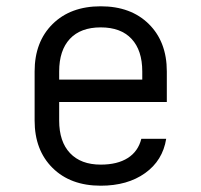

<svg xmlns="http://www.w3.org/2000/svg" viewBox="-20 -580 640 610"><path d="M300 10Q204 10 147 -46.5Q90 -103 90 -197V-353Q90 -447 147 -503.5Q204 -560 300 -560Q396 -560 453 -503.5Q510 -447 510 -353V-256H168V-197Q168 -130 202.5 -93.5Q237 -57 300 -57Q353 -57 386 -78Q419 -99 429 -139H508Q497 -70 441 -30Q385 10 300 10ZM168 -327H432V-353Q432 -420 398 -456.5Q364 -493 300 -493Q236 -493 202 -456.5Q168 -420 168 -353Z"/></svg>

Font: Tiny Light
Style: Regular
Weight: 300
Monospace: yes
Designer: Philipp Nurullin, Konstantin Bulenkov
Foundry: JetBrains
Version: Version 2.251; ttfautohint (v1.8.4.7-5d5b)